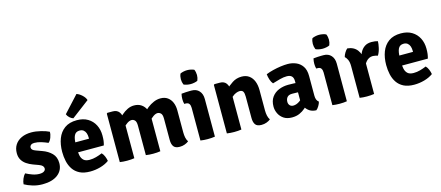

<svg xmlns="http://www.w3.org/2000/svg" viewBox="-53 -1330 4378 1908"><g transform="rotate(-15 2136.5 -376.0)"><path d="M21 -34.5Q22 -59 34.2 -88.8Q46.5 -118.5 63.5 -135.5Q96 -118.5 131.5 -106Q167 -93.5 202 -93.5Q232.5 -93.5 248.5 -104.5Q264.5 -115.5 264.5 -132.5Q264.5 -148 253.2 -159.8Q242 -171.5 217 -180.5L161 -201Q126 -214 97.5 -233.5Q69 -253 52.2 -281.5Q35.5 -310 35.5 -350Q35.5 -400 59.2 -436.5Q83 -473 126.2 -493Q169.5 -513 227 -513Q273 -513 324.5 -500.2Q376 -487.5 408 -471.5Q409.5 -445.5 397.2 -413.5Q385 -381.5 367 -368Q336.5 -381.5 300.2 -393Q264 -404.5 228.5 -404.5Q206.5 -404.5 194.5 -394.2Q182.5 -384 182.5 -369Q182.5 -355 192.5 -345.5Q202.5 -336 224.5 -328L286 -305.5Q343 -285.5 380.8 -247.5Q418.5 -209.5 418.5 -146.5Q418.5 -72.5 361.8 -29Q305 14.5 205 14.5Q152 14.5 104 0Q56 -14.5 21 -34.5Z M569.5 -201V-304H766V-315.5Q766 -340.5 759 -361Q752 -381.5 736.5 -394Q721 -406.5 695.5 -406.5Q657 -406.5 640.8 -374.8Q624.5 -343 624.5 -279V-234Q624.5 -198 631 -167.5Q637.5 -137 657.8 -118.2Q678 -99.5 719 -99.5Q753 -99.5 786.2 -108.8Q819.5 -118 850 -131Q866.5 -114.5 876.5 -89.5Q886.5 -64.5 890 -42.5Q852.5 -15 800.2 -0.2Q748 14.5 695 14.5Q630 14.5 587.2 -7.2Q544.5 -29 519.8 -66Q495 -103 484.8 -149.5Q474.5 -196 474.5 -246Q474.5 -321.5 497.5 -381.8Q520.5 -442 569.2 -477.5Q618 -513 696 -513Q762 -513 808.2 -485Q854.5 -457 879 -409Q903.5 -361 903.5 -300.5Q903.5 -268.5 900.8 -247Q898 -225.5 891 -201ZM760.5 -765.5Q787.5 -757 815 -732Q842.5 -707 851.5 -678.5L668.5 -540Q650 -545.5 632.2 -561.5Q614.5 -577.5 606.5 -598Z M1064 -505Q1107 -505 1129 -476Q1151 -447 1151 -397V0Q1118 5.5 1076.5 5.5Q1036 5.5 1001.5 0V-498L1008.5 -505ZM1269.5 -302.5Q1269.5 -344 1255 -358.8Q1240.5 -373.5 1222.5 -373.5Q1200.5 -373.5 1176.2 -357Q1152 -340.5 1131.8 -316.2Q1111.5 -292 1102 -267.5V-398Q1125.5 -425.5 1153.8 -450.5Q1182 -475.5 1214.5 -491.5Q1247 -507.5 1282.5 -507.5Q1326 -507.5 1356.5 -487Q1387 -466.5 1402.8 -431Q1418.5 -395.5 1418.5 -350V0Q1386.5 5.5 1344 5.5Q1304 5.5 1269.5 0ZM1537.5 -303.5Q1537.5 -345 1522.2 -359.2Q1507 -373.5 1489 -373.5Q1469 -373.5 1445 -357Q1421 -340.5 1400 -315Q1379 -289.5 1366.5 -262.5V-403Q1389 -430 1419.5 -454Q1450 -478 1484.8 -492.8Q1519.5 -507.5 1554 -507.5Q1598 -507.5 1627.5 -486.5Q1657 -465.5 1672 -429.8Q1687 -394 1687 -348.5V-122.5Q1687 -93.5 1692.2 -68.2Q1697.5 -43 1710.5 -24Q1694 -10.5 1669.8 -1.5Q1645.5 7.5 1617.5 7.5Q1573 7.5 1555.2 -16.2Q1537.5 -40 1537.5 -84.5Z M1980 0Q1947 5.5 1905.5 5.5Q1865 5.5 1831 0V-336Q1831 -361 1820.8 -377Q1810.5 -393 1784 -393H1770Q1763.5 -417.5 1763.5 -443.5Q1763.5 -456 1765 -470.2Q1766.5 -484.5 1770 -497.5Q1792 -500 1815.2 -501.2Q1838.5 -502.5 1854 -502.5H1875Q1923 -502.5 1951.5 -471.2Q1980 -440 1980 -387ZM1800.5 -638Q1800.5 -668 1812 -694Q1824.5 -700.5 1844.2 -705Q1864 -709.5 1883.5 -709.5Q1902.5 -709.5 1923.2 -705Q1944 -700.5 1955 -694Q1960.5 -681.5 1963.5 -666.2Q1966.5 -651 1966.5 -638Q1966.5 -608.5 1955 -581.5Q1944 -575 1923.2 -570.8Q1902.5 -566.5 1883.5 -566.5Q1864 -566.5 1843.5 -570.8Q1823 -575 1812 -581.5Q1800.5 -608.5 1800.5 -638Z M2166.5 -505Q2209.5 -505 2231 -476Q2252.5 -447 2252.5 -397V0Q2219.5 5.5 2178 5.5Q2137.5 5.5 2103 0V-498L2110 -505ZM2528 -122.5Q2528 -93.5 2533.5 -68.2Q2539 -43 2552 -24Q2535.5 -10.5 2511.2 -1.5Q2487 7.5 2459 7.5Q2414 7.5 2396.5 -16.2Q2379 -40 2379 -84.5V-303.5Q2379 -339.5 2369.5 -356.5Q2360 -373.5 2333.5 -373.5Q2317 -373.5 2295.2 -364.8Q2273.5 -356 2252.8 -336.8Q2232 -317.5 2216.5 -286V-417.5Q2251.5 -452.5 2293.8 -480Q2336 -507.5 2389 -507.5Q2435 -507.5 2466 -484.8Q2497 -462 2512.5 -422.5Q2528 -383 2528 -331.5Z M2619.5 -136.5Q2619.5 -196 2647.2 -234.2Q2675 -272.5 2720 -290.8Q2765 -309 2816.5 -309Q2840 -309 2874.5 -307.8Q2909 -306.5 2936.5 -301V-206Q2914 -211 2883.5 -212Q2853 -213 2831.5 -213Q2796.5 -213 2780.5 -194.5Q2764.5 -176 2764.5 -146.5Q2764.5 -125 2777.5 -110.5Q2790.5 -96 2813.5 -96Q2844.5 -96 2877 -118Q2909.5 -140 2931.5 -179.5L2952.5 -83Q2933 -60 2907.8 -37.8Q2882.5 -15.5 2849 -0.5Q2815.5 14.5 2771 14.5Q2719.5 14.5 2686 -8.2Q2652.5 -31 2636 -65.8Q2619.5 -100.5 2619.5 -136.5ZM3068 -68.5Q3063.5 -48.5 3049.8 -25.8Q3036 -3 3021.5 8Q2979 6.5 2951.8 -12.5Q2924.5 -31.5 2910 -58.8Q2895.5 -86 2891.5 -112.5V-327.5Q2891.5 -361.5 2874.8 -378Q2858 -394.5 2823.5 -394.5Q2790.5 -394.5 2752.2 -384.2Q2714 -374 2675 -362Q2659 -380 2649.8 -409Q2640.5 -438 2638 -465.5Q2671 -479 2711.2 -489Q2751.5 -499 2791.5 -504.5Q2831.5 -510 2864 -510Q2908.5 -510 2948.8 -493.5Q2989 -477 3014.5 -439.8Q3040 -402.5 3040 -340V-136.5Q3040 -113.5 3046.5 -96.8Q3053 -80 3068 -68.5Z M3337.5 0Q3304.5 5.5 3263 5.5Q3222.5 5.5 3188.5 0V-336Q3188.5 -361 3178.2 -377Q3168 -393 3141.5 -393H3127.5Q3121 -417.5 3121 -443.5Q3121 -456 3122.5 -470.2Q3124 -484.5 3127.5 -497.5Q3149.5 -500 3172.8 -501.2Q3196 -502.5 3211.5 -502.5H3232.5Q3280.5 -502.5 3309 -471.2Q3337.5 -440 3337.5 -387ZM3158 -638Q3158 -668 3169.5 -694Q3182 -700.5 3201.8 -705Q3221.5 -709.5 3241 -709.5Q3260 -709.5 3280.8 -705Q3301.5 -700.5 3312.5 -694Q3318 -681.5 3321 -666.2Q3324 -651 3324 -638Q3324 -608.5 3312.5 -581.5Q3301.5 -575 3280.8 -570.8Q3260 -566.5 3241 -566.5Q3221.5 -566.5 3201 -570.8Q3180.5 -575 3169.5 -581.5Q3158 -608.5 3158 -638Z M3790 -497Q3790 -470.5 3781 -429.8Q3772 -389 3753 -358Q3740.5 -362.5 3728.2 -364.2Q3716 -366 3703 -367.5Q3682 -367.5 3665.2 -359.5Q3648.5 -351.5 3635.2 -337Q3622 -322.5 3610.8 -301.8Q3599.5 -281 3589.5 -255.5L3572 -278Q3574.5 -318.5 3582.8 -358.8Q3591 -399 3607.8 -432.2Q3624.5 -465.5 3653.2 -485.5Q3682 -505.5 3726 -505.5Q3747.5 -505.5 3761.5 -503.2Q3775.5 -501 3790 -497ZM3431 -429.5Q3435.5 -449.5 3449.5 -472.5Q3463.5 -495.5 3477.5 -506.5Q3544 -500 3577.8 -455Q3611.5 -410 3618 -337V0Q3585 5.5 3543.5 5.5Q3503 5.5 3469 0V-325.5Q3469 -369.5 3456.2 -394.8Q3443.5 -420 3431 -429.5Z M3903 -201V-304H4099.5V-315.5Q4099.5 -340.5 4092.5 -361Q4085.5 -381.5 4070 -394Q4054.5 -406.5 4029 -406.5Q3990.5 -406.5 3974.2 -374.8Q3958 -343 3958 -279V-234Q3958 -198 3964.5 -167.5Q3971 -137 3991.2 -118.2Q4011.5 -99.5 4052.5 -99.5Q4086.5 -99.5 4119.8 -108.8Q4153 -118 4183.5 -131Q4200 -114.5 4210 -89.5Q4220 -64.5 4223.5 -42.5Q4186 -15 4133.8 -0.2Q4081.5 14.5 4028.5 14.5Q3963.5 14.5 3920.8 -7.2Q3878 -29 3853.2 -66Q3828.5 -103 3818.2 -149.5Q3808 -196 3808 -246Q3808 -321.5 3831 -381.8Q3854 -442 3902.8 -477.5Q3951.5 -513 4029.5 -513Q4095.5 -513 4141.8 -485Q4188 -457 4212.5 -409Q4237 -361 4237 -300.5Q4237 -268.5 4234.2 -247Q4231.5 -225.5 4224.5 -201Z"/></g></svg>

Font: Signika Negative Light
Style: Bold
Weight: 700
Version: Version 2.001